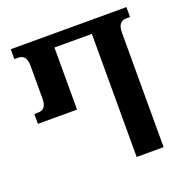

<svg xmlns="http://www.w3.org/2000/svg" viewBox="-128 -832 921 950"><g transform="rotate(-20 333.0 -357.0)"><path d="M432 0H574V-603C574 -648 593 -662 620 -662H638V-714H29V-662H48C75 -662 93 -648 93 -603V-432C93 -386 75 -373 48 -373H29V-321H235V-648H432Z"/></g></svg>

Font: Noto Serif Georgian Condensed Bold
Style: Regular
Weight: 700
Width: 3
Designer: Monotype Design Team, Akaki Razmadze
Foundry: Google LLC
Version: Version 2.003